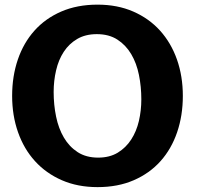

<svg xmlns="http://www.w3.org/2000/svg" viewBox="-20 -778 840 807"><path d="M390 8.5Q306.5 8.5 240 -20.5Q173.5 -49.5 127 -100.8Q80.5 -152 55.8 -222.2Q31 -292.5 31 -375Q31 -457.5 55 -527.8Q79 -598 124.8 -649.2Q170.5 -700.5 237.5 -729.5Q304.5 -758.5 390 -758.5Q473.5 -758.5 540 -729.5Q606.5 -700.5 652.8 -649.2Q699 -598 723.8 -527.8Q748.5 -457.5 748.5 -375Q748.5 -292.5 724.5 -222.2Q700.5 -152 654.8 -100.8Q609 -49.5 542.2 -20.5Q475.5 8.5 390 8.5ZM574 -360.5Q574 -413.5 564 -463Q554 -512.5 531.5 -550.5Q509 -588.5 473.5 -611.5Q438 -634.5 387 -634.5Q339 -634.5 304.5 -614.2Q270 -594 248 -560.2Q226 -526.5 215.8 -482.5Q205.5 -438.5 205.5 -391.5Q205.5 -337.5 215.8 -287.8Q226 -238 248.5 -199.8Q271 -161.5 306.5 -138.5Q342 -115.5 392.5 -115.5Q440.5 -115.5 474.8 -136.2Q509 -157 531.2 -191.2Q553.5 -225.5 563.8 -269.5Q574 -313.5 574 -360.5Z"/></svg>

Font: B612
Style: Bold
Weight: 700
Designer: Nicolas Chauveau, Thomas Paillot, Jonathan Favre-Lamarine, Jean-Luc Vinot
Foundry: AIRBUS
Version: Version 1.008